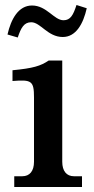

<svg xmlns="http://www.w3.org/2000/svg" viewBox="-20 -748 378 768"><path d="M229 -101V-506H175C142 -484 113 -475 30 -467V-424C106 -430 116 -425 116 -358V-101C116 -64 99 -43 69 -43H37V0H308V-43H276C246 -43 229 -64 229 -101ZM10 -610 51 -598C64 -637 76 -659 105 -659C142 -659 171 -600 231 -600C284 -600 313 -653 327 -715L286 -728C273 -688 262 -667 234 -667C196 -667 167 -726 108 -726C54 -726 24 -672 10 -610Z"/></svg>

Font: LT Superior Serif Semibold
Style: Regular
Weight: 600
Designer: Daniel Lyons
Foundry: LyonsType
Version: Version 2.120;FEAKit 1.0